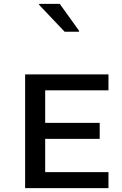

<svg xmlns="http://www.w3.org/2000/svg" viewBox="-20 -966 629 986"><path d="M312 -803H386V-808L287 -946H181V-941ZM109 0H537V-82H212V-253H492V-335H212V-502H537V-584H109Z"/></svg>

Font: Saira UNSAM Medium SC
Style: Regular
Weight: 500
Designer: Hector Gatti with collaboration of the Omnibus-Type team
Foundry: Omnibus-Type
Version: Version 1.072;PS 001.072;hotconv 1.0.88;makeotf.lib2.5.64775